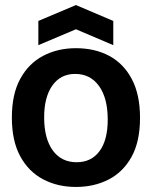

<svg xmlns="http://www.w3.org/2000/svg" viewBox="-20 -727 602 761"><path d="M281 14Q208 14 150.5 -16.5Q93 -47 60 -108Q27 -169 27 -261Q27 -354 60.5 -415Q94 -476 151.5 -506Q209 -536 281 -536Q356 -536 413 -505.5Q470 -475 502.5 -413.5Q535 -352 535 -260Q535 -166 501.5 -105.5Q468 -45 410.5 -15.5Q353 14 281 14ZM284 -84Q342 -84 374.5 -128Q407 -172 407 -253Q407 -338 372.5 -386Q338 -434 278 -434Q220 -434 187.5 -388Q155 -342 155 -262Q155 -178 189 -131Q223 -84 284 -84ZM132 -548V-644L281 -707L429 -644V-548L281 -611Z"/></svg>

Font: Bricolage Grotesque 96pt SemiBold
Style: Regular
Weight: 600
Designer: Mathieu Triay
Foundry: Atelier Triay
Version: Version 1.001; ttfautohint (v1.8.4.7-5d5b);gftools[0.9.33.de